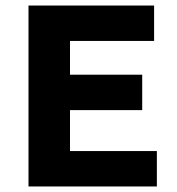

<svg xmlns="http://www.w3.org/2000/svg" viewBox="-20 -674 638 694"><path d="M547 0V-128H233V-276H494V-404H233V-526H537V-654H83V0Z"/></svg>

Font: Falling Sky
Style: Bd+
Weight: 400
Designer: Paul D. Hunt
Foundry: Adobe Systems Incorporated
Version: Version 1.02